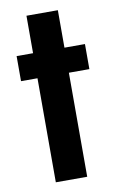

<svg xmlns="http://www.w3.org/2000/svg" viewBox="-78 -702 459 747"><g transform="rotate(-10 151.5 -329.0)"><path d="M81 0V-411H16V-510H81V-658H205V-510H286V-411H205V0Z"/></g></svg>

Font: Saira Condensed
Style: Bold
Weight: 700
Width: 3
Designer: Hector Gatti with collaboration of the Omnibus-Type team
Foundry: Omnibus-Type
Version: Version 1.101